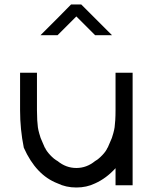

<svg xmlns="http://www.w3.org/2000/svg" viewBox="-20 -823 688 853"><path d="M569.2 -500V0H493.3V-75.8Q452.5 -30.8 402.5 -8.3Q365 10 319.2 10Q273.3 10 235.8 -8.3Q140 -45 85.8 -166.7Q69.2 -248.3 69.2 -333.3V-500H144.2V-333.3Q144.2 -309.2 145.4 -289.2Q146.7 -269.2 148.3 -257.5Q150 -245.8 154.2 -230.8Q158.3 -215.8 160.4 -210.4Q162.5 -205 169.6 -188.8Q176.7 -172.5 179.2 -166.7H180Q185.8 -152.5 202.9 -134.2Q220 -115.8 235.8 -107.5Q273.3 -76.7 319.2 -76.7Q365 -76.7 402.5 -107.5Q417.5 -115.8 434.6 -133.8Q451.7 -151.7 457.5 -166.7H458.3Q460.8 -172.5 467.9 -188.8Q475 -205 477.1 -210.4Q479.2 -215.8 483.3 -230.8Q487.5 -245.8 489.2 -257.5Q490.8 -269.2 492.1 -289.2Q493.3 -309.2 493.3 -333.3V-500ZM340.8 -803.3 477.5 -666.7H402.5L319.2 -750L235.8 -666.7H160Q243.3 -749.2 295.8 -803.3Z"/></svg>

Font: 0xA000
Style: Regular
Weight: 400
Version: Version 0.1